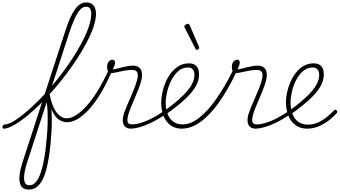

<svg xmlns="http://www.w3.org/2000/svg" viewBox="-215 -1039 2789 1576"><path d="M-184 17Q-191 17 -193.5 11.5Q-196 6 -194.5 -0.5Q-193 -7 -187 -12.5Q-181 -18 -172 -18Q-154 -18 -126 -31.5Q-98 -45 -64 -69.5Q-30 -94 9.5 -128.5Q49 -163 91 -204Q133 -245 175 -292Q221 -343 264.5 -399Q308 -455 348.5 -513Q389 -571 422.5 -628.5Q456 -686 481.5 -739.5Q507 -793 520.5 -841Q534 -889 534 -928Q534 -937 540 -942.5Q546 -948 553.5 -947.5Q561 -947 567 -942Q573 -937 573 -928Q573 -889 559 -839.5Q545 -790 518.5 -734.5Q492 -679 456.5 -619.5Q421 -560 379.5 -500.5Q338 -441 291.5 -382.5Q245 -324 197 -271Q153 -222 108.5 -178.5Q64 -135 22 -99.5Q-20 -64 -58.5 -38Q-97 -12 -129 2.5Q-161 17 -184 17ZM21 517Q-10 517 -28.5 502.5Q-47 488 -53 457.5Q-59 427 -52 381.5Q-45 336 -24 274L322 -788Q361 -908 401.5 -963.5Q442 -1019 491 -1019Q520 -1019 538 -1007Q556 -995 564.5 -974.5Q573 -954 573 -928Q573 -919 567 -914Q561 -909 553.5 -909Q546 -909 540 -914Q534 -919 534 -928Q534 -946 529.5 -958.5Q525 -971 515.5 -977.5Q506 -984 491 -984Q466 -984 444 -961Q422 -938 399.5 -889.5Q377 -841 352 -766L191 -270Q200 -229 204.5 -178Q209 -127 210 -71Q211 -15 207.5 43Q204 101 198.5 156Q193 211 184.5 260Q176 309 166 348Q153 401 132.5 439Q112 477 85 497Q58 517 21 517ZM25 482Q44 482 59 473Q74 464 87 446Q100 428 110 403.5Q120 379 129 347Q138 313 146.5 269Q155 225 160.5 175Q166 125 170.5 73Q175 21 176 -28.5Q177 -78 175.5 -122Q174 -166 168 -200L10 287Q-22 386 -17 434Q-12 482 25 482Z M337 -36Q298 -36 267 -58Q236 -80 212.5 -131Q189 -182 170 -269Q169 -276 173.5 -279Q178 -282 184 -280Q190 -278 191 -271Q201 -217 216 -178Q231 -139 250 -115Q269 -91 290 -79.5Q311 -68 333 -68Q358 -68 388 -82Q418 -96 451 -124.5Q484 -153 519.5 -197Q555 -241 592 -302Q629 -363 666 -441Q670 -450 676.5 -453.5Q683 -457 688.5 -456.5Q694 -456 697 -451.5Q700 -447 696 -438Q650 -334 602.5 -258Q555 -182 508 -133Q461 -84 418 -60Q375 -36 337 -36Z M859 17Q837 17 822 8Q807 -1 799.5 -17Q792 -33 792.5 -55Q793 -77 801 -104Q809 -128 822.5 -161Q836 -194 852.5 -231Q869 -268 884 -305Q899 -342 908 -374Q922 -422 912.5 -443.5Q903 -465 870 -465Q838 -465 804 -458.5Q770 -452 741 -445.5Q712 -439 695 -439Q687 -439 680 -443.5Q673 -448 669 -459Q665 -470 664 -490Q664 -508 670 -521.5Q676 -535 686.5 -542Q697 -549 710 -549Q718 -549 723.5 -542.5Q729 -536 729 -524Q729 -517 725.5 -504.5Q722 -492 710 -469Q732 -472 753 -477.5Q774 -483 795 -488Q816 -493 836.5 -496.5Q857 -500 876 -500Q908 -500 926.5 -485.5Q945 -471 949.5 -442Q954 -413 943 -371Q934 -340 919.5 -302.5Q905 -265 888.5 -227Q872 -189 858.5 -156Q845 -123 839 -101Q827 -59 832.5 -38.5Q838 -18 869 -18Q877 -18 879 -12.5Q881 -7 879 -0.5Q877 6 872 11.5Q867 17 859 17Z M856 17Q847 17 844 11.5Q841 6 844 -0.5Q847 -7 854 -12.5Q861 -18 870 -18Q914 -18 979 -43.5Q1044 -69 1126 -124Q1131 -127 1135 -125Q1139 -123 1141.5 -117Q1144 -111 1143 -105Q1142 -99 1136 -95Q1077 -56 1024.5 -31Q972 -6 929.5 5.5Q887 17 856 17Z M1124 -123Q1141 -133 1156.5 -145Q1172 -157 1188 -169Q1251 -218 1294 -261.5Q1337 -305 1359 -345.5Q1381 -386 1381 -424Q1381 -451 1368 -468Q1355 -485 1328 -485Q1319 -485 1315.5 -490Q1312 -495 1313.5 -502Q1315 -509 1321 -514Q1327 -519 1336 -519Q1364 -519 1382.5 -508Q1401 -497 1410 -477Q1419 -457 1419 -428Q1419 -383 1396 -338.5Q1373 -294 1324.5 -245Q1276 -196 1199 -138Q1184 -127 1169 -116Q1154 -105 1139 -94Z M1277 17Q1243 17 1215.5 6Q1188 -5 1168 -25Q1148 -45 1134.5 -71.5Q1121 -98 1114.5 -130Q1108 -162 1108 -196Q1108 -233 1117 -276.5Q1126 -320 1144 -363Q1162 -406 1189.5 -441Q1217 -476 1253.5 -497.5Q1290 -519 1336 -519Q1345 -519 1348.5 -514Q1352 -509 1350.5 -502Q1349 -495 1343 -490Q1337 -485 1328 -485Q1282 -485 1248 -455Q1214 -425 1191 -379Q1168 -333 1156.5 -284Q1145 -235 1145 -196Q1145 -160 1153 -128Q1161 -96 1178 -71Q1195 -46 1221.5 -32Q1248 -18 1285 -18Q1350 -18 1418.5 -71Q1487 -124 1557 -222.5Q1627 -321 1696 -459Q1699 -465 1705 -466.5Q1711 -468 1716.5 -465Q1722 -462 1724.5 -456.5Q1727 -451 1723 -443Q1654 -299 1580.5 -196Q1507 -93 1430.5 -38Q1354 17 1277 17Z M1400 -630Q1397 -630 1395 -631Q1393 -632 1391 -636L1299 -816Q1298 -819 1298 -821.5Q1298 -824 1299 -826Q1301 -831 1306.5 -835Q1312 -839 1318.5 -841.5Q1325 -844 1330 -844Q1335 -844 1340 -836L1419 -653Q1420 -650 1420 -647.5Q1420 -645 1420 -643Q1418 -637 1411.5 -633.5Q1405 -630 1400 -630Z M1883 17Q1861 17 1846 8Q1831 -1 1823.5 -17Q1816 -33 1816.5 -55Q1817 -77 1825 -104Q1833 -128 1846.5 -161Q1860 -194 1876.5 -231Q1893 -268 1908 -305Q1923 -342 1932 -374Q1946 -422 1936.5 -443.5Q1927 -465 1894 -465Q1862 -465 1828 -458.5Q1794 -452 1765 -445.5Q1736 -439 1719 -439Q1711 -439 1704 -443.5Q1697 -448 1693 -459Q1689 -470 1688 -490Q1688 -508 1694 -521.5Q1700 -535 1710.5 -542Q1721 -549 1734 -549Q1742 -549 1747.5 -542.5Q1753 -536 1753 -524Q1753 -517 1749.5 -504.5Q1746 -492 1734 -469Q1756 -472 1777 -477.5Q1798 -483 1819 -488Q1840 -493 1860.5 -496.5Q1881 -500 1900 -500Q1932 -500 1950.5 -485.5Q1969 -471 1973.5 -442Q1978 -413 1967 -371Q1958 -340 1943.5 -302.5Q1929 -265 1912.5 -227Q1896 -189 1882.5 -156Q1869 -123 1863 -101Q1851 -59 1856.5 -38.5Q1862 -18 1893 -18Q1901 -18 1903 -12.5Q1905 -7 1903 -0.5Q1901 6 1896 11.5Q1891 17 1883 17Z M1880 17Q1871 17 1868 11.5Q1865 6 1868 -0.5Q1871 -7 1878 -12.5Q1885 -18 1894 -18Q1938 -18 2003 -43.5Q2068 -69 2150 -124Q2155 -127 2159 -125Q2163 -123 2165.5 -117Q2168 -111 2167 -105Q2166 -99 2160 -95Q2101 -56 2048.5 -31Q1996 -6 1953.5 5.5Q1911 17 1880 17Z M2152 -125Q2167 -136 2182 -147Q2197 -158 2212 -169Q2275 -218 2318 -261.5Q2361 -305 2383 -345.5Q2405 -386 2405 -424Q2405 -451 2392 -468Q2379 -485 2352 -485Q2307 -485 2273 -456Q2239 -427 2216 -382Q2193 -337 2181.5 -288Q2170 -239 2170 -199Q2170 -162 2178 -129Q2186 -96 2203 -70.5Q2220 -45 2247.5 -30.5Q2275 -16 2313 -16Q2360 -16 2401 -36Q2442 -56 2474 -83.5Q2506 -111 2525 -131Q2531 -138 2536.5 -138.5Q2542 -139 2547 -134Q2552 -130 2553.5 -124.5Q2555 -119 2550 -111Q2528 -86 2491 -56Q2454 -26 2406.5 -4.5Q2359 17 2306 17Q2271 17 2243 5.5Q2215 -6 2194 -26Q2173 -46 2159.5 -73.5Q2146 -101 2139 -133Q2132 -165 2132 -199Q2132 -236 2141 -279Q2150 -322 2168.5 -364.5Q2187 -407 2214 -442Q2241 -477 2277.5 -498Q2314 -519 2360 -519Q2388 -519 2406.5 -508Q2425 -497 2434 -477Q2443 -457 2443 -428Q2443 -383 2420 -338.5Q2397 -294 2348.5 -245Q2300 -196 2223 -138Q2208 -127 2193 -116Q2178 -105 2163 -94Z"/></svg>

Font: Playwrite US Trad Thin
Style: Regular
Weight: 250
Designer: Veronika Burian, José Scaglione
Foundry: TypeTogether
Version: Version 1.003